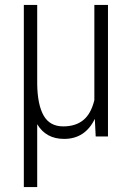

<svg xmlns="http://www.w3.org/2000/svg" viewBox="-20 -548 529 771"><path d="M129.4 -528.3V-208.5Q130.9 -126.5 155.5 -83.5Q180.2 -40.5 233.9 -40.5Q283.7 -40.5 314.7 -65.9Q345.7 -91.3 358.9 -146V-528.3H413.6V0H364.3L360.8 -70.8Q321.8 9.8 237.3 9.8Q164.6 9.8 129.4 -49.3V203.1H75.7V-528.3Z"/></svg>

Font: Roboto Condensed Light
Style: Regular
Weight: 300
Designer: Google
Version: Version 2.134; 2016